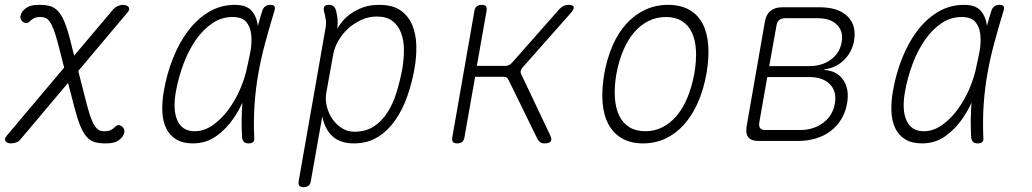

<svg xmlns="http://www.w3.org/2000/svg" viewBox="-28 -580 4248 790"><path d="M496 -528 294 -288 329 -151Q338 -117 346 -95Q354 -73 362.5 -61Q371 -49 380 -44.5Q389 -40 400 -40Q418 -40 428 -45Q438 -50 448 -60Q455 -67 464.5 -64.5Q474 -62 480 -53Q486 -44 483 -32.5Q480 -21 470 -11Q459 0 445 5Q431 10 405 10Q381 10 362.5 5Q344 0 329.5 -16Q315 -32 303 -60.5Q291 -89 279 -135L252 -239L55 -5Q48 3 37.5 6.5Q27 10 17 10Q11 10 5 8Q-1 6 -4.5 2Q-8 -2 -7.5 -8Q-7 -14 0 -22L236 -302L211 -399Q202 -434 194 -455.5Q186 -477 178 -489Q170 -501 160.5 -505.5Q151 -510 140 -510Q122 -510 112 -505Q102 -500 92 -490Q85 -483 75.5 -485.5Q66 -488 60 -497Q54 -506 57 -517.5Q60 -529 70 -539Q81 -550 95 -555Q109 -560 135 -560Q159 -560 177.5 -555Q196 -550 210.5 -534.5Q225 -519 237 -490.5Q249 -462 261 -415L277 -351L439 -543Q447 -551 457.5 -555.5Q468 -560 478 -560Q484 -560 490.5 -558Q497 -556 500.5 -552Q504 -548 503.5 -542Q503 -536 496 -528Z M766 10Q724 10 697 -6.5Q670 -23 656 -51.5Q642 -80 640 -119.5Q638 -159 646 -205Q658 -275 683.5 -339.5Q709 -404 746 -453Q783 -502 831.5 -531Q880 -560 939 -560Q986 -560 1007 -536Q1028 -512 1033 -474V-473Q1041 -504 1051 -535Q1055 -548 1063.5 -554Q1072 -560 1085 -560Q1098 -560 1101.5 -554Q1105 -548 1101 -535Q1080 -466 1063 -403Q1046 -340 1035 -278Q1024 -216 1019.5 -151.5Q1015 -87 1018 -14Q1020 -2 1014 4Q1008 10 995 10Q982 10 976 4Q970 -2 968 -14Q964 -87 969 -152V-157Q954 -124 935 -96Q904 -50 862 -20Q820 10 766 10ZM773 -40Q812 -40 847.5 -65Q883 -90 911.5 -128.5Q940 -167 960 -213Q976 -251 985 -286Q991 -316 998 -346Q1000 -358 1003 -371Q1009 -408 1005.5 -439Q1002 -470 985 -490Q968 -510 928 -510Q884 -510 846 -484.5Q808 -459 778 -416Q748 -373 727.5 -318.5Q707 -264 696 -205Q682 -128 702 -84Q722 -40 773 -40Z M1360 -462Q1368 -477 1382.5 -494Q1397 -511 1418 -525.5Q1439 -540 1467 -550Q1495 -560 1532 -560Q1588 -560 1620.5 -537Q1653 -514 1668.5 -476.5Q1684 -439 1685 -391.5Q1686 -344 1677 -295Q1667 -239 1648 -184.5Q1629 -130 1599 -86.5Q1569 -43 1527 -16.5Q1485 10 1428 10Q1373 10 1341 -18.5Q1309 -47 1298 -101L1251 165Q1249 178 1241.5 184Q1234 190 1221 190Q1208 190 1203.5 184Q1199 178 1201 165L1311 -462Q1315 -483 1312.5 -499Q1310 -515 1305 -535Q1302 -547 1307 -553.5Q1312 -560 1325 -560Q1338 -560 1345 -553.5Q1352 -547 1355 -535Q1360 -514 1361 -500.5Q1362 -487 1360 -462ZM1522 -512Q1489 -512 1458.5 -498Q1428 -484 1404 -462Q1380 -440 1364 -412Q1348 -384 1343 -356L1314 -195Q1310 -169 1317 -141Q1324 -113 1340 -90Q1356 -67 1379 -52.5Q1402 -38 1430 -38Q1477 -38 1510.5 -60Q1544 -82 1567 -118.5Q1590 -155 1604 -201Q1618 -247 1627 -295Q1634 -336 1634 -374.5Q1634 -413 1622.5 -444Q1611 -475 1587 -493.5Q1563 -512 1522 -512Z M1853 10Q1840 10 1835.5 4Q1831 -2 1833 -15L1924 -535Q1926 -548 1933.5 -554Q1941 -560 1954 -560Q1967 -560 1971.5 -554Q1976 -548 1974 -535L1934 -309H2051Q2059 -309 2065.5 -312Q2072 -315 2078 -321L2275 -544Q2283 -552 2291.5 -556Q2300 -560 2310 -560Q2330 -560 2332.5 -552Q2335 -544 2321 -527L2121 -301Q2116 -295 2114.5 -288.5Q2113 -282 2116 -276L2236 -23Q2244 -6 2238 2Q2232 10 2212 10Q2202 10 2195.5 5.5Q2189 1 2184 -7L2064 -252Q2061 -258 2056.5 -261Q2052 -264 2044 -264H1927L1883 -15Q1881 -2 1873.5 4Q1866 10 1853 10Z M2618 10Q2568 10 2532.5 -10Q2497 -30 2476.5 -67Q2456 -104 2451.5 -156.5Q2447 -209 2458 -275Q2470 -341 2493 -393.5Q2516 -446 2550 -483Q2584 -520 2627 -540Q2670 -560 2721 -560Q2772 -560 2807.5 -540Q2843 -520 2862.5 -483.5Q2882 -447 2886 -395Q2890 -343 2879 -278Q2867 -211 2843.5 -158Q2820 -105 2786.5 -67.5Q2753 -30 2710.5 -10Q2668 10 2618 10ZM2627 -40Q2665 -40 2697.5 -56.5Q2730 -73 2756 -103.5Q2782 -134 2800.5 -178.5Q2819 -223 2829 -278Q2838 -331 2835.5 -374Q2833 -417 2818.5 -447Q2804 -477 2777.5 -493.5Q2751 -510 2712 -510Q2673 -510 2640 -493.5Q2607 -477 2581 -446.5Q2555 -416 2536.5 -372.5Q2518 -329 2508 -275Q2499 -221 2502 -177.5Q2505 -134 2520 -103.5Q2535 -73 2562 -56.5Q2589 -40 2627 -40Z M3093 0Q3063 0 3051 -15Q3039 -30 3044 -60L3119 -490Q3124 -520 3142 -535Q3160 -550 3190 -550H3345Q3421 -550 3459 -513Q3497 -476 3486 -412Q3478 -365 3444 -332.5Q3410 -300 3365 -295L3364 -292Q3416 -289 3442 -250.5Q3468 -212 3457 -153Q3451 -118 3433.5 -89.5Q3416 -61 3390 -41Q3364 -21 3329.5 -10.5Q3295 0 3255 0ZM3129 -263 3096 -75Q3094 -60 3100 -52.5Q3106 -45 3121 -45H3263Q3320 -45 3359.5 -75Q3399 -105 3407 -154Q3416 -203 3387 -233Q3358 -263 3301 -263ZM3202 -505Q3187 -505 3178 -497.5Q3169 -490 3167 -475L3137 -308H3302Q3354 -308 3390.5 -334.5Q3427 -361 3435 -406Q3443 -451 3416 -478Q3389 -505 3337 -505Z M3766 10Q3724 10 3697 -6.5Q3670 -23 3656 -51.5Q3642 -80 3640 -119.5Q3638 -159 3646 -205Q3658 -275 3683.5 -339.5Q3709 -404 3746 -453Q3783 -502 3831.5 -531Q3880 -560 3939 -560Q3986 -560 4007 -536Q4028 -512 4033 -474V-473Q4041 -504 4051 -535Q4055 -548 4063.5 -554Q4072 -560 4085 -560Q4098 -560 4101.5 -554Q4105 -548 4101 -535Q4080 -466 4063 -403Q4046 -340 4035 -278Q4024 -216 4019.5 -151.5Q4015 -87 4018 -14Q4020 -2 4014 4Q4008 10 3995 10Q3982 10 3976 4Q3970 -2 3968 -14Q3964 -87 3969 -152V-157Q3954 -124 3935 -96Q3904 -50 3862 -20Q3820 10 3766 10ZM3773 -40Q3812 -40 3847.5 -65Q3883 -90 3911.5 -128.5Q3940 -167 3960 -213Q3976 -251 3985 -286Q3991 -316 3998 -346Q4000 -358 4003 -371Q4009 -408 4005.5 -439Q4002 -470 3985 -490Q3968 -510 3928 -510Q3884 -510 3846 -484.5Q3808 -459 3778 -416Q3748 -373 3727.5 -318.5Q3707 -264 3696 -205Q3682 -128 3702 -84Q3722 -40 3773 -40Z"/></svg>

Font: Maple Mono NL Thin
Style: Italic
Weight: 250
Italic angle: -10°
Monospace: yes
Designer: subframe7536
Version: Version 7.000